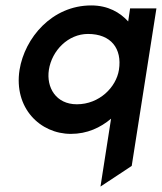

<svg xmlns="http://www.w3.org/2000/svg" viewBox="-20 -482 596 707"><path d="M241 11C301 11 350 -12 389 -45L350 205L465 129L556 -451H459L452 -403C422 -436 378 -462 316 -462C171 -462 71 -342 52 -225C30 -84 128 11 241 11ZM304 -357C389 -357 430 -303 418 -225C408 -161 346 -98 263 -98C186 -98 150 -160 160 -225C171 -296 231 -357 304 -357Z"/></svg>

Font: Charger Pro
Style: BlkObl
Weight: 900
Designer: Jasper
Foundry: Cannot Into Space Fonts
Version: Version 1.09